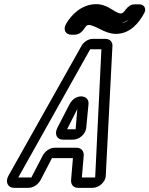

<svg xmlns="http://www.w3.org/2000/svg" viewBox="-20 -879 719 924"><path d="M68 -25 414 -642H468L438 -25H374L383 -131C384 -151 372 -168 348 -168H243C219 -168 197 -151 186 -131L131 -25ZM48 25H117C141 25 164 8 175 -12L230 -118H331L322 -12C321 8 332 25 356 25H426C455 25 489 -3 489 -34L521 -656C523 -676 510 -692 487 -692H427C404 -692 381 -676 371 -656L21 -34C4 -4 17 25 48 25ZM256 -264C241 -234 253 -207 283 -207H332C361 -207 392 -233 395 -264L406 -378C410 -425 342 -430 315 -378ZM303 -257 352 -354 344 -257ZM564 -767C578 -771 591 -779 600 -786C589 -775 579 -769 564 -767ZM426 -809H427ZM560 -814C556 -814 540 -819 518 -834C494 -850 468 -859 443 -859C371 -859 322 -805 299 -766C280 -734 298 -712 323 -712H339C360 -712 375 -726 384 -739C394 -753 396 -759 410 -759C414 -759 434 -753 461 -739C482 -728 509 -716 538 -716C607 -716 649 -770 673 -814C688 -839 671 -858 652 -858H627C610 -858 596 -848 585 -833C576 -819 568 -814 560 -814Z"/></svg>

Font: DIN Rundschrift
Style: MittelKontKu
Weight: 400
Version: Version 1.027